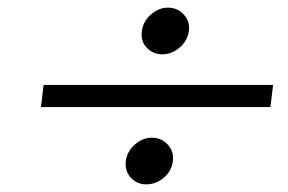

<svg xmlns="http://www.w3.org/2000/svg" viewBox="-20 -526 754 502"><path d="M404 -384Q380 -384 363.5 -401.5Q347 -419 351 -445Q354 -470 374.5 -488Q395 -506 419 -506Q444 -506 460.5 -488Q477 -470 474 -445Q470 -419 449.5 -401.5Q429 -384 404 -384ZM87 -246 94 -304H694L687 -246ZM362 -44Q338 -44 322 -61.5Q306 -79 309 -105Q312 -130 332.5 -148Q353 -166 377 -166Q402 -166 418.5 -148Q435 -130 432 -105Q429 -79 408.5 -61.5Q388 -44 362 -44Z"/></svg>

Font: Orkney Medium
Style: MediumItalic
Weight: 500
Designer: Samuel Oakes and Alfredo Marco Pradil
Foundry: Alfredo Marco Pradil
Version: 1.0; ttfautohint (v1.5)